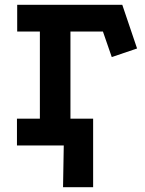

<svg xmlns="http://www.w3.org/2000/svg" viewBox="-20 -609 609 804"><path d="M244 175 247 0H160V-112H370V175ZM52 -589H492L554 -406L448 -370L411 -477H275V-112H370V0H51V-112H147V-477H52Z"/></svg>

Font: Podkova ExtraBold
Style: Regular
Weight: 800
Designer: Ilya Yudin
Foundry: Cyreal (www.cyreal.org)
Version: Version 2.103